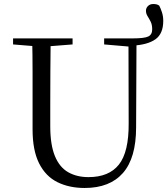

<svg xmlns="http://www.w3.org/2000/svg" viewBox="-20 -919 837 955"><path d="M401 16Q324 16 265.5 -13Q207 -42 174.5 -106.5Q142 -171 142 -276V-391Q142 -476 142 -560.5Q142 -645 140 -728H232Q231 -645 230.5 -561Q230 -477 230 -391V-291Q230 -199 253 -143Q276 -87 319 -62.5Q362 -38 420 -38Q522 -38 571.5 -100.5Q621 -163 620 -306L619 -728H659L657 -286Q657 -133 591.5 -58.5Q526 16 401 16ZM639 -692V-728Q698 -728 717.5 -737.5Q737 -747 737 -773Q737 -796 729.5 -811Q722 -826 714 -838.5Q706 -851 706 -866Q706 -879 716 -889Q726 -899 742 -899Q751 -899 758 -897.5Q765 -896 772 -891Q779 -878 785.5 -858Q792 -838 792 -815Q792 -751 753 -723.5Q714 -696 639 -692ZM45 -698V-728H341V-698L201 -687H180ZM498 -698V-728H642V-687H626Z"/></svg>

Font: Noto Serif KR
Style: Regular
Weight: 400
Designer: Ryoko NISHIZUKA  (kana & ideographs); Frank Grießhammer (Latin, Greek & Cyrillic); Wenlong ZHANG  (bopomofo); Sandoll Co
Foundry: Adobe
Version: Version 2.003-H1;hotconv 1.1.1;makeotfexe 2.6.0